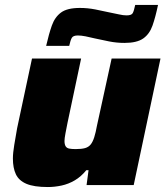

<svg xmlns="http://www.w3.org/2000/svg" viewBox="-20 -746 667 774"><path d="M173 8Q117 8 86.5 -5Q56 -18 44 -43.5Q32 -69 32 -107Q32 -129 37.5 -162Q43 -195 49 -229L109 -510H307L252 -250Q248 -230 244 -209Q240 -188 240 -178Q240 -164 244.5 -156.5Q249 -149 259 -147Q269 -145 285 -145Q309 -145 323 -149Q337 -153 345.5 -163.5Q354 -174 360 -193Q366 -212 371 -240L430 -510H627L519 0H329L337 -60H328Q307 -34 281.5 -19Q256 -4 228 2Q200 8 173 8ZM166 -561Q177 -609 189 -643Q201 -677 226 -695.5Q251 -714 302 -714Q333 -714 364 -708Q395 -702 421 -696Q442 -692 459.5 -688Q477 -684 490 -684Q510 -684 515 -693Q520 -702 525 -726H617Q607 -678 595 -643.5Q583 -609 557.5 -591Q532 -573 482 -573Q450 -573 420 -579Q390 -585 363 -591Q343 -596 325 -599.5Q307 -603 294 -603Q275 -603 269.5 -593.5Q264 -584 259 -561Z"/></svg>

Font: Saira SemiExpanded ExtraBold
Style: Italic
Weight: 800
Width: 6
Italic angle: -12°
Designer: Hector Gatti with collaboration of the Omnibus-Type team
Foundry: Omnibus-Type
Version: Version 1.101